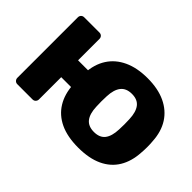

<svg xmlns="http://www.w3.org/2000/svg" viewBox="-92 -788 1055 1055"><g transform="rotate(45 436.0 -260.0)"><path d="M395 -198H227V-25Q227 -15 220 -7.5Q213 0 202 0H84Q73 0 66 -7.5Q59 -15 59 -25V-495Q59 -506 66 -513Q73 -520 84 -520H202Q213 -520 220 -513Q227 -506 227 -495V-329H395ZM567 10Q482 10 425 -17Q368 -44 337 -94.5Q306 -145 302 -215Q301 -235 301 -260.5Q301 -286 302 -305Q306 -376 338 -426Q370 -476 428 -503Q486 -530 567 -530Q648 -530 705.5 -503Q763 -476 795 -426Q827 -376 831 -305Q833 -286 833 -260.5Q833 -235 831 -215Q827 -145 796.5 -94.5Q766 -44 708.5 -17Q651 10 567 10ZM567 -112Q611 -112 632 -139Q653 -166 655 -220Q656 -235 656 -260Q656 -285 655 -300Q653 -353 632 -380.5Q611 -408 567 -408Q523 -408 501.5 -380.5Q480 -353 478 -300Q477 -285 477 -260Q477 -235 478 -220Q480 -166 501.5 -139Q523 -112 567 -112Z"/></g></svg>

Font: Rubik
Style: Bold
Weight: 700
Designer: Hubert and Fischer
Foundry: Hubert and Fischer
Version: Version 2.300;gftools[0.9.30]